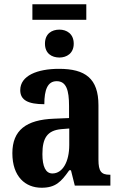

<svg xmlns="http://www.w3.org/2000/svg" viewBox="-20 -871 566 901"><path d="M132 -778H385V-851H132ZM259 -601C292 -601 326 -620 326 -666C326 -713 292 -732 259 -732C223 -732 191 -713 191 -666C191 -620 223 -601 259 -601ZM175 10C241 10 267 -18 305 -72H313L331 0H498V-51H495C455 -51 442 -67 442 -122V-377C442 -503 380 -548 257 -548C155 -548 75 -516 75 -448C75 -401 112 -382 188 -382C188 -449 203 -490 246 -490C291 -490 304 -448 304 -374V-317L233 -314C103 -309 38 -260 38 -152C38 -42 99 10 175 10ZM226 -57C194 -57 179 -90 179 -148C179 -222 201 -259 268 -265L305 -268V-191C305 -112 274 -57 226 -57Z"/></svg>

Font: Noto Serif Condensed
Style: Bold
Weight: 700
Width: 3
Designer: Monotype Design Team
Foundry: Monotype Imaging Inc.
Version: Version 2.015